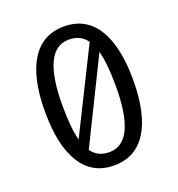

<svg xmlns="http://www.w3.org/2000/svg" viewBox="-132 -826 879 947"><g transform="rotate(-20 307.5 -352.5)"><path d="M539 -353.3Q539 -176.4 480 -82.3Q421 11.8 307.7 11.8Q194.4 11.8 135.4 -82.3Q76.4 -176.4 76.4 -353.3Q76.4 -529.7 135.4 -623.6Q194.4 -717.4 307.7 -717.4Q421 -717.4 480 -623.6Q539 -529.7 539 -353.3ZM167.7 -353.3Q167.7 -235.4 185.6 -168.7L401.5 -602.6Q369.7 -648.2 307.7 -648.2Q167.7 -648.2 167.7 -353.3ZM448.2 -353.3Q448.2 -473.3 429.7 -539L214.9 -103.1Q231.8 -80 254.6 -69Q277.4 -57.9 307.7 -57.9Q448.2 -57.9 448.2 -353.3Z"/></g></svg>

Font: Fira Code Fixed
Style: Regular
Weight: 400
Monospace: yes
Designer: Carrois Corporate, Edenspiekermann AG, Nikita Prokopov
Foundry: Carrois Corporate, Edenspiekermann AG, Nikita Prokopov
Version: Version 5.002